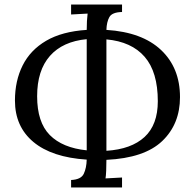

<svg xmlns="http://www.w3.org/2000/svg" viewBox="-20 -779 859 848"><path d="M294 49V16Q338 14 350 -11.5Q362 -37 363 -74Q209 -84 127.5 -152Q46 -220 46 -335Q46 -422 80 -490Q114 -558 184 -599Q254 -640 363 -647Q363 -667 364 -685.5Q365 -704 367 -719L294 -715V-759H519V-726Q475 -725 463 -703.5Q451 -682 450 -647Q608 -637 691.5 -558Q775 -479 775 -350Q775 -231 696.5 -156Q618 -81 450 -73Q450 -48 449 -25Q448 -2 446 9L519 5V49ZM363 -115V-606Q257 -596 200.5 -532Q144 -468 144 -354Q144 -239 200 -182.5Q256 -126 363 -115ZM450 -113Q560 -120 618.5 -174Q677 -228 677 -332Q677 -461 619 -528Q561 -595 450 -605Z"/></svg>

Font: Lora
Style: Regular
Weight: 400
Designer: Olga Karpushina, Alexei Vanyashin (Cyrillic)
Foundry: Cyreal
Version: Version 3.005; ttfautohint (v1.8.4.7-5d5b)